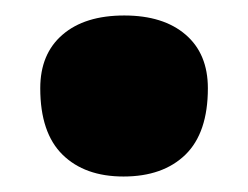

<svg xmlns="http://www.w3.org/2000/svg" viewBox="-20 -425 320 248"><path d="M139.5 -197Q89.5 -197 60.8 -225.2Q32 -253.5 32 -311Q32 -355.5 60.8 -380.2Q89.5 -405 140.5 -405Q191 -405 219.8 -380.2Q248.5 -355.5 248.5 -311Q248.5 -253.5 219.5 -225.2Q190.5 -197 139.5 -197Z"/></svg>

Font: Commissioner Flair ExtraBold
Style: Regular
Weight: 800
Designer: Kostas Bartsokas
Foundry: Kostas Bartsokas
Version: Version 1.000; ttfautohint (v1.8.3)